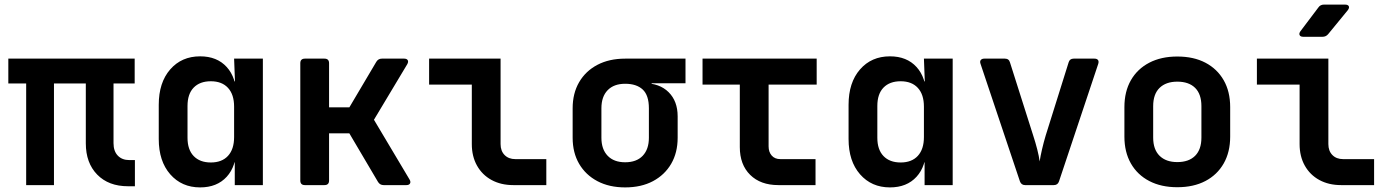

<svg xmlns="http://www.w3.org/2000/svg" viewBox="-20 -805 6040 835"><path d="M536.6 5Q452.4 5 402.8 -45.6Q353.2 -96.3 353.2 -181.7V-441.9H214.7V0H93.8V-441.9H16.2V-550H565.7V-441.9H473.7V-182.3Q473.7 -147.6 492.3 -128.2Q510.9 -108.8 542.7 -108.8H566.7V5Z M850.4 10Q770.2 10 720.3 -47Q670.4 -104.1 670.4 -200.4V-349.1Q670.4 -445.9 720.1 -503Q769.8 -560 850.4 -560Q923.7 -560 965.9 -513.6Q1008.1 -467.3 1008.1 -386.6L973.1 -450.9H1001.9L998.1 -550H1123.2V0H1001V-99.1H973.1L1008.1 -163.4Q1008.1 -82.3 965.9 -36.2Q923.7 10 850.4 10ZM896.8 -98.4Q945.2 -98.4 971.7 -127.3Q998.1 -156.1 998.1 -208.8V-341.2Q998.1 -393.9 971.7 -422.7Q945.2 -451.6 896.8 -451.6Q849.2 -451.6 822.3 -424Q795.5 -396.4 795.5 -344.1V-205.9Q795.5 -154.1 822.3 -126.3Q849.2 -98.4 896.8 -98.4Z M1306 0Q1286 0 1286 -20V-530Q1286 -550 1306 -550H1391.1Q1411.1 -550 1411.1 -530V-338.2H1499.4L1616.7 -536.4Q1625.1 -550 1640.7 -550H1737.7Q1749.1 -550 1753.1 -543.3Q1757.1 -536.6 1751.3 -526L1606.3 -284.2L1761.3 -24Q1767.1 -14 1763.1 -7Q1759.1 0 1747.7 0H1648.5Q1632.5 0 1624.1 -13.6L1499.2 -225.2H1411.1V-20Q1411.1 0 1391.1 0Z M2212.3 0Q2158.5 0 2117.8 -22.2Q2077.1 -44.4 2054.5 -84.7Q2031.9 -125 2031.9 -178.4V-437H1846.2V-550H2157V-178.4Q2157 -148.5 2174.5 -130.8Q2192 -113 2221.1 -113H2355.9V0Z M2698.8 10Q2629.5 10 2578.2 -17.1Q2526.9 -44.2 2498.6 -92.6Q2470.4 -141.1 2470.4 -205.9V-334.1Q2470.4 -398.9 2498.6 -447.6Q2526.9 -496.2 2578.2 -523.1Q2629.5 -550 2698.8 -550H2961.2V-442.8H2813.9V-412.8L2780.1 -443.2Q2848.3 -443.2 2887.7 -404.2Q2927.1 -365.2 2927.1 -299V-205.9Q2927.1 -141.1 2898.9 -92.6Q2870.6 -44.2 2819.6 -17.1Q2768.6 10 2698.8 10ZM2698.8 -99.3Q2748.1 -99.3 2775.1 -127.5Q2802 -155.8 2802 -205.9V-334.1Q2802 -390.6 2775.1 -415.7Q2748.1 -440.7 2698.8 -440.7Q2649.9 -440.7 2622.7 -412.8Q2595.5 -384.8 2595.5 -334.1V-205.9Q2595.5 -155.8 2622.7 -127.5Q2649.9 -99.3 2698.8 -99.3Z M3365 0Q3287.6 0 3242.5 -44.5Q3197.4 -88.9 3197.4 -165.5V-437H3035.3V-550H3531.7V-437H3322.6V-168.4Q3322.6 -143.9 3336.1 -128.5Q3349.7 -113 3373.8 -113H3526.7V0Z M3850.4 10Q3770.2 10 3720.3 -47Q3670.4 -104.1 3670.4 -200.4V-349.1Q3670.4 -445.9 3720.1 -503Q3769.8 -560 3850.4 -560Q3923.7 -560 3965.9 -513.6Q4008.1 -467.3 4008.1 -386.6L3973.1 -450.9H4001.9L3998.1 -550H4123.2V0H4001V-99.1H3973.1L4008.1 -163.4Q4008.1 -82.3 3965.9 -36.2Q3923.7 10 3850.4 10ZM3896.8 -98.4Q3945.2 -98.4 3971.7 -127.3Q3998.1 -156.1 3998.1 -208.8V-341.2Q3998.1 -393.9 3971.7 -422.7Q3945.2 -451.6 3896.8 -451.6Q3849.2 -451.6 3822.3 -424Q3795.5 -396.4 3795.5 -344.1V-205.9Q3795.5 -154.1 3822.3 -126.3Q3849.2 -98.4 3896.8 -98.4Z M4438.1 0Q4421.7 0 4415.7 -16L4244.4 -527Q4240.4 -538 4245.4 -544Q4250.4 -550 4260.4 -550H4350.4Q4367.8 -550 4372.4 -533.4L4473.3 -215.7Q4483.2 -185.6 4490.9 -155.4Q4498.6 -125.2 4501.4 -102.9Q4504.7 -125.2 4511.7 -155.4Q4518.7 -185.6 4527.5 -215.1L4627.3 -533.4Q4631.9 -550 4649.3 -550H4739.6Q4750.6 -550 4755.1 -544Q4759.6 -538 4756.1 -527L4585.5 -16Q4580.1 0 4563.1 0Z M5100 9.2Q5029.9 9.2 4978.2 -17.7Q4926.5 -44.6 4898.2 -94.1Q4870 -143.6 4870 -210.8V-339.2Q4870 -406.8 4898.2 -456.1Q4926.5 -505.4 4978.2 -532.3Q5029.9 -559.2 5100 -559.2Q5171.1 -559.2 5222.3 -532.3Q5273.5 -505.4 5301.8 -456.1Q5330 -406.8 5330 -339.2V-210.8Q5330 -143.6 5301.8 -94.1Q5273.5 -44.6 5222.1 -17.7Q5170.7 9.2 5100 9.2ZM5100 -100.1Q5150.2 -100.1 5177.6 -127.5Q5204.9 -155 5204.9 -206.7V-343.3Q5204.9 -395.6 5177.6 -422.8Q5150.2 -449.9 5100 -449.9Q5050.8 -449.9 5022.9 -422.8Q4995.1 -395.6 4995.1 -343.3V-206.7Q4995.1 -155 5022.9 -127.5Q5050.8 -100.1 5100 -100.1Z M5812.3 0Q5758.5 0 5717.8 -22.2Q5677.1 -44.4 5654.5 -84.7Q5631.9 -125 5631.9 -178.4V-437H5446.2V-550H5757V-178.4Q5757 -148.5 5774.5 -130.8Q5792 -113 5821.1 -113H5955.9V0ZM5647.9 -645Q5635.9 -645 5632.2 -652Q5628.4 -659 5635.4 -669L5713.9 -773Q5722.3 -785 5737.9 -785H5829.3Q5842.3 -785 5845.8 -778Q5849.3 -771 5841.3 -760.4L5756 -656.4Q5746.4 -645 5731.4 -645Z"/></svg>

Font: Pitagon Sans Mono
Style: Regular
Weight: 400
Monospace: yes
Designer: Travis Tran
Foundry: Pitagon
Version: Version 1.001;gftools[0.9.26]